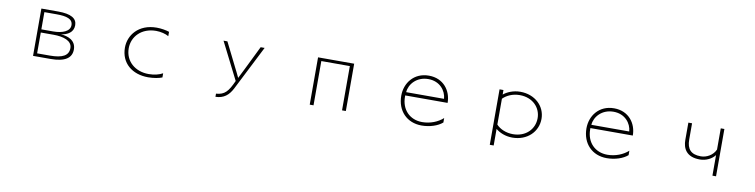

<svg xmlns="http://www.w3.org/2000/svg" viewBox="-16 -1216 8032 2042"><g transform="rotate(10 4000.0 -195.0)"><path d="M498 -490H317V21H506C662 21 733 -29 733 -121C733 -221 642 -252 570 -256C639 -266 702 -300 702 -377C702 -451 638 -490 498 -490ZM482 -272H355V-458H487C596 -458 663 -438 663 -371C663 -304 582 -272 482 -272ZM491 -13H355V-238H494C596 -238 694 -210 694 -129C694 -48 629 -13 491 -13Z M1712 8V-37C1675 -16 1621 -2 1561 -2C1414 -2 1305 -96 1305 -236C1305 -363 1404 -468 1561 -468C1611 -468 1666 -454 1697 -435V-482C1665 -493 1610 -503 1561 -503C1364 -503 1264 -369 1264 -236C1264 -68 1389 33 1561 33C1622 33 1681 21 1712 8Z M2303 79V113C2393 111 2445 66 2483 -7C2535 -108 2699 -433 2728 -490H2685L2560 -235C2560 -235 2516 -146 2506 -127C2501 -141 2453 -235 2453 -235L2326 -490H2284L2486 -90C2432 30 2396 72 2303 79Z M3305 -490V21H3346V-457H3654V21H3695V-490Z M4288 -237V-252H4746C4746 -382 4660 -503 4501 -503C4337 -503 4247 -377 4247 -243C4247 -79 4355 33 4514 33C4601 33 4688 5 4738 -39V-87C4683 -37 4601 -4 4514 -4C4379 -4 4288 -100 4288 -237ZM4701 -288H4292C4298 -375 4375 -466 4501 -466C4626 -466 4695 -375 4701 -288Z M5265 -490V109H5307V-70C5349 -35 5413 -8 5487 -8C5647 -8 5759 -118 5759 -258C5759 -395 5647 -503 5488 -503C5412 -503 5347 -474 5307 -441V-490ZM5307 -117V-396C5348 -437 5412 -467 5488 -467C5630 -467 5717 -370 5717 -258C5717 -139 5626 -45 5487 -45C5413 -45 5346 -74 5307 -117Z M6288 -237V-252H6746C6746 -382 6660 -503 6501 -503C6337 -503 6247 -377 6247 -243C6247 -79 6355 33 6514 33C6601 33 6688 5 6738 -39V-87C6683 -37 6601 -4 6514 -4C6379 -4 6288 -100 6288 -237ZM6701 -288H6292C6298 -375 6375 -466 6501 -466C6626 -466 6695 -375 6701 -288Z M7654 -201V21H7693V-490H7654V-261C7626 -197 7559 -160 7496 -160C7391 -160 7344 -210 7344 -315V-490H7304V-303C7304 -215 7343 -125 7491 -125C7561 -125 7621 -158 7654 -201Z"/></g></svg>

Font: LINE Seed JP_OTF Thin
Style: Regular
Weight: 250
Designer: LY Corporation & Fontrix & Fontworks
Version: Version 1.007